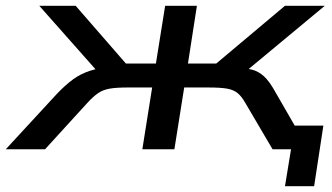

<svg xmlns="http://www.w3.org/2000/svg" viewBox="-53 -517 1150 665"><path d="M934 128 955 0H905L918 -82H1067L1035 128ZM-33 0 146 -194Q175 -224 200.5 -242.5Q226 -261 257.5 -271.5Q289 -282 332 -284L300 -252L83 -497H209L383 -297H487L519 -497H629L598 -297H696L934 -497H1072L777 -252L767 -284Q799 -281 820.5 -275.5Q842 -270 861 -253Q880 -236 902 -196L1015 0H891L797 -160Q784 -183 770 -194.5Q756 -206 733.5 -210Q711 -214 669 -214H585L551 0H440L474 -214H389Q350 -214 327 -210Q304 -206 287 -194.5Q270 -183 249 -160L103 0Z"/></svg>

Font: Nunito Sans 7pt Expanded Medium
Style: Italic
Weight: 500
Width: 7
Italic angle: -9°
Designer: Vernon Adams
Foundry: Vernon Adams
Version: Version 3.101;gftools[0.9.27]